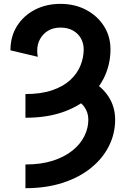

<svg xmlns="http://www.w3.org/2000/svg" viewBox="-20 -755 652 997"><path d="M359.1 -239.7 456.3 -333Q511.5 -303.2 544.7 -251.3Q577.9 -199.5 577.9 -133.3Q577.9 -61 545.8 3.2Q513.7 67.4 453 116.7Q392.3 166 306.3 194.1Q220.2 222.2 112.1 222.2V99.1Q193.6 99.1 254.8 79.3Q315.9 59.6 356.9 26.2Q397.9 -7.1 418.3 -48.6Q438.7 -90.1 438.7 -133.3Q438.7 -171.1 417.8 -200.2Q397 -229.2 359.1 -239.7ZM293.9 -611.8Q256.8 -611.8 229.7 -595.5Q202.6 -579.1 188 -552.1Q173.3 -525.1 173.3 -493.7Q173.3 -479.7 174.6 -471.4Q175.8 -463.1 176.3 -460L34.2 -493.7Q34.2 -565.7 68.4 -619.9Q102.5 -674.1 161.3 -704.5Q220 -734.9 293.9 -734.9Q367.9 -734.9 426.8 -704Q485.6 -673.1 519.7 -619.6Q553.7 -566.2 553.7 -499Q553.7 -426.8 525.3 -362.5Q496.8 -298.3 440.9 -249Q385 -199.7 302.6 -171.6Q220.2 -143.6 112.1 -143.6V-266.6Q193.6 -266.6 251.2 -286.4Q308.8 -306.2 344.8 -339.5Q380.9 -372.8 397.7 -414.3Q414.6 -455.8 414.6 -499Q414.6 -530.5 399.9 -556.2Q385.3 -581.8 358.3 -596.8Q331.3 -611.8 293.9 -611.8Z"/></svg>

Font: Giphurs
Style: Regular
Weight: 400
Version: Version 2.010